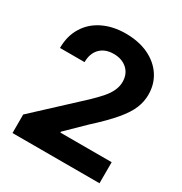

<svg xmlns="http://www.w3.org/2000/svg" viewBox="-172 -864 940 991"><g transform="rotate(30 298.5 -368.5)"><path d="M561 0H42.5V-110.4L301.3 -350.6Q331.5 -379.4 356.9 -408.2Q402.8 -460.9 402.8 -511.7Q402.8 -559.1 372.1 -587.2Q341.3 -615.2 291.5 -615.2Q240.7 -615.2 211.2 -585.2Q181.6 -555.2 181.6 -502.9H35.2Q35.2 -575.2 67.9 -627.4Q100.1 -680.2 158.7 -708.7Q217.3 -737.3 293 -737.3Q370.1 -737.3 428.7 -710Q487.3 -682.1 519.3 -633.3Q551.3 -584.5 551.3 -521.5Q551.3 -480.5 535.2 -440.9Q519 -400.9 477.5 -351.6Q436 -302.2 361.8 -234.9L255.4 -130.9V-125.5H561Z"/></g></svg>

Font: Inter Tight Stencil
Style: Bold
Weight: 700
Designer: Rasmus Andersson
Foundry: rsms
Version: Version 3.004;Glyphs 3.1.2 (3151)